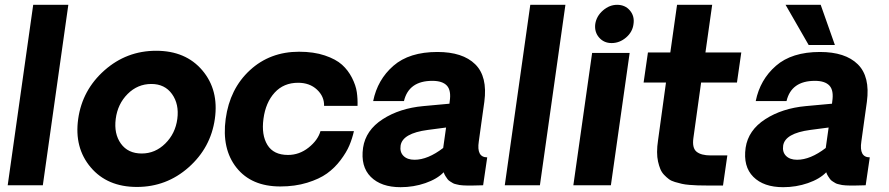

<svg xmlns="http://www.w3.org/2000/svg" viewBox="-20 -770 3696 798"><path d="M12 0 118 -750H264L158 0Z M764 -74.5Q672 7 549 7Q426 7 357 -74.5Q288 -156 305 -276Q322 -396 414 -477.5Q506 -559 629 -559Q752 -559 821 -477.5Q890 -396 873 -276Q856 -156 764 -74.5ZM569 -132Q625 -132 667 -173.5Q709 -215 717 -276Q725 -337 695 -379Q665 -421 609 -421Q552 -421 510.5 -379.5Q469 -338 461 -276Q453 -214 482.5 -173Q512 -132 569 -132Z M1145 5Q1025 5 963 -73Q901 -151 918 -276Q935 -401 1018.5 -478Q1102 -555 1223 -555Q1284 -555 1330 -539.5Q1376 -524 1401.5 -501Q1427 -478 1443 -446.5Q1459 -415 1463 -387Q1467 -359 1466 -330H1327Q1328 -369 1297.5 -397.5Q1267 -426 1219 -426Q1159 -426 1121.5 -385Q1084 -344 1075 -276Q1066 -209 1091.5 -167.5Q1117 -126 1177 -126Q1224 -126 1262.5 -156.5Q1301 -187 1312 -225H1451Q1444 -194 1432 -165.5Q1420 -137 1395.5 -104.5Q1371 -72 1339 -49Q1307 -26 1256.5 -10.5Q1206 5 1145 5Z M1645 8Q1564 8 1521 -35Q1478 -78 1489 -156Q1500 -229 1570.5 -274.5Q1641 -320 1739 -329L1848 -339L1849 -348Q1856 -394 1837.5 -414Q1819 -434 1777 -434Q1679 -434 1659 -350H1531Q1549 -439 1615 -496.5Q1681 -554 1798 -554Q1903 -554 1955 -503Q2007 -452 1993 -347Q1989 -320 1981.5 -265Q1974 -210 1970 -182Q1960 -116 2005 -116L1988 0Q1983 0 1969.5 0.5Q1956 1 1948 1Q1947 1 1934.5 1Q1922 1 1919 1Q1916 1 1905 0.5Q1894 0 1890 -1Q1886 -2 1876.5 -4Q1867 -6 1863 -8.5Q1859 -11 1851.5 -15.5Q1844 -20 1840 -25.5Q1836 -31 1831.5 -38Q1827 -45 1824 -54Q1797 -26 1748 -9Q1699 8 1645 8ZM1703 -106Q1758 -106 1822 -155L1834 -240L1758 -230Q1653 -216 1645 -165Q1641 -138 1657 -122Q1673 -106 1703 -106Z M2078 0 2184 -750H2330L2224 0Z M2522 -591Q2490 -591 2470 -614Q2450 -637 2454 -670Q2459 -703 2486 -726.5Q2513 -750 2545 -750Q2578 -750 2598 -726.5Q2618 -703 2613 -670Q2609 -637 2582 -614Q2555 -591 2522 -591ZM2441 -550H2597L2519 0H2363Z M2916 1Q2895 1 2880 0.5Q2865 0 2846 -1.5Q2827 -3 2814 -6Q2801 -9 2785.5 -13.5Q2770 -18 2760 -25.5Q2750 -33 2740 -43.5Q2730 -54 2724.5 -67.5Q2719 -81 2715 -98.5Q2711 -116 2711 -138.5Q2711 -161 2715 -187L2748 -427H2655L2673 -552H2766L2794 -750H2940L2912 -552H3061L3043 -427H2894L2862 -197Q2856 -155 2875 -139.5Q2894 -124 2934 -124H3003L2985 1Z M3450 -583H3341L3245 -750H3391ZM3560 -182Q3550 -116 3595 -116L3578 0Q3573 0 3559.5 0.5Q3546 1 3538 1Q3537 1 3524.5 1Q3512 1 3509 1Q3506 1 3495 0.5Q3484 0 3480 -1Q3476 -2 3466.5 -4Q3457 -6 3453 -8.5Q3449 -11 3441.5 -15.5Q3434 -20 3430 -25.5Q3426 -31 3421.5 -38Q3417 -45 3414 -54Q3387 -26 3338 -9Q3289 8 3235 8Q3154 8 3111 -35Q3068 -78 3079 -156Q3090 -229 3160.5 -274.5Q3231 -320 3329 -329L3438 -339L3439 -348Q3446 -394 3427.5 -414Q3409 -434 3367 -434Q3269 -434 3249 -350H3121Q3139 -439 3205 -496.5Q3271 -554 3388 -554Q3493 -554 3545 -503Q3597 -452 3583 -347Q3579 -320 3571.5 -265Q3564 -210 3560 -182ZM3412 -155 3424 -240 3348 -230Q3243 -216 3235 -165Q3231 -138 3247 -122Q3263 -106 3293 -106Q3348 -106 3412 -155Z"/></svg>

Font: Oakes Grotesk Bold
Style: Italic
Weight: 700
Italic angle: -8°
Designer: Samuel Oakes
Foundry: Samuel Oakes
Version: Version 1.000;PS 001.000;hotconv 1.0.88;makeotf.lib2.5.64775